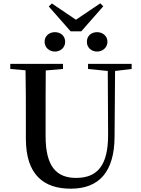

<svg xmlns="http://www.w3.org/2000/svg" viewBox="-20 -1120 849 1158"><path d="M311 -809C344 -809 373 -832 373 -868C373 -905 344 -926 311 -926C279 -926 249 -905 249 -868C249 -832 279 -809 311 -809ZM566 -809C597 -809 628 -832 628 -868C628 -905 597 -926 566 -926C532 -926 504 -905 504 -868C504 -832 532 -809 566 -809ZM293 -1099 274 -1081 406 -931H470L603 -1082L585 -1100L438 -1001ZM511 -704 630 -692 632 -310C633 -122 567 -47 439 -47C322 -47 255 -114 255 -299V-397C255 -497 255 -597 256 -695L360 -704V-735H42V-704L134 -696C136 -596 136 -496 136 -397V-284C136 -64 245 18 407 18C577 18 670 -83 671 -296L674 -692L774 -704V-735H511Z"/></svg>

Font: Noto Serif SC SemiBold
Style: Regular
Weight: 600
Designer: Ryoko NISHIZUKA 西塚涼子 (kana & ideographs); Frank Grießhammer (Latin, Greek & Cyrillic); Wenlong ZHANG 张文龙 (bopomofo); San
Foundry: Adobe
Version: Version 2.001;hotconv 1.1.0;makeotfexe 2.6.0